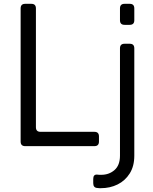

<svg xmlns="http://www.w3.org/2000/svg" viewBox="-20 -765 800 1005"><path d="M112 0Q88 0 88 -24V-721Q88 -745 112 -745H144Q168 -745 168 -721V-99Q168 -75 192 -75H474Q498 -75 498 -51V-24Q498 0 474 0ZM632 -635Q608 -635 608 -659V-721Q608 -745 632 -745H659Q683 -745 683 -721V-659Q683 -635 659 -635ZM508 220Q505 220 500 220Q495 220 490 219Q468 218 468 194V172Q468 147 489 149Q494 150 499.5 150Q505 150 510 150Q551 150 579.5 125Q608 100 608 50V-512Q608 -536 632 -536H659Q683 -536 683 -512V50Q683 105 659 143Q635 181 595.5 200.5Q556 220 508 220Z"/></svg>

Font: Pitagon Sans Text
Style: Regular
Weight: 400
Designer: Travis Tran
Foundry: Pitagon
Version: Version 1.001; ttfautohint (v1.8.4.7-5d5b);gftools[0.9.26]